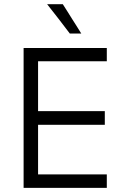

<svg xmlns="http://www.w3.org/2000/svg" viewBox="-20 -913 559 933"><path d="M375 -750C360.4 -774.4 344.7 -797.9 330.1 -821.3C315.4 -845.7 299.8 -869.1 285.2 -892.6H209C246.1 -845.7 283.2 -797.9 319.3 -750ZM499 0V-65.4H165V-306.6H489.3V-373H165V-615.2H499V-679.7H94.7V0Z"/></svg>

Font: My Font
Style: Regular
Weight: 400
Designer: Alfredo Marco Pradil
Version: Version 0.001